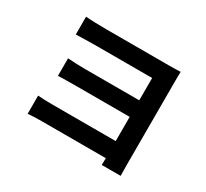

<svg xmlns="http://www.w3.org/2000/svg" viewBox="-151 -952 1302 1215"><g transform="rotate(30 500.0 -344.5)"><path d="M849 -642C849 -670 849 -707 850 -723C830 -722 793 -721 763 -721H308C262 -721 190 -723 157 -726V-596C188 -597 262 -599 308 -599H713V-436H322C276 -436 223 -438 190 -441V-313C218 -314 276 -315 322 -315H713V-138H247C202 -138 164 -140 144 -142V-9C165 -11 210 -13 246 -13H713C712 6 712 25 712 37H850C850 17 849 -17 849 -38Z"/></g></svg>

Font: Source Han Sans Old Style Bold
Style: Regular
Weight: 700
Designer: Ryoko NISHIZUKA (kana & ideographs); Paul D. Hunt (Latin, Greek & Cyrillic); Wenlong ZHANG (bopomofo); Sandoll Communica
Foundry: Adobe Systems Incorporated
Version: Version 1.004;PS 1.004;hotconv 1.0.81;makeotf.lib2.5.63406